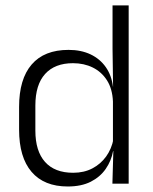

<svg xmlns="http://www.w3.org/2000/svg" viewBox="-20 -683 570 714"><path d="M232 10.5Q144 10.5 97.5 -43.8Q51 -98 51 -201V-285.5Q51 -389 97.8 -443.2Q144.5 -497.5 235 -497.5Q281.5 -497.5 316.8 -480.8Q352 -464 373.5 -433.2Q395 -402.5 400 -361H420L400 -305.5Q398 -352.5 378 -384Q358 -415.5 325.2 -431.8Q292.5 -448 251.5 -448Q184 -448 147.8 -408Q111.5 -368 111.5 -290.5V-197.5Q111.5 -121 147.5 -80.8Q183.5 -40.5 252 -40.5Q292.5 -40.5 323.5 -56.8Q354.5 -73 374.8 -101.2Q395 -129.5 402 -166L418 -121H400.5Q394 -85 373.2 -55Q352.5 -25 317.5 -7.2Q282.5 10.5 232 10.5ZM398 0 401.5 -122 400 -142V-347.5L400.5 -362L398.5 -500.5V-663H458.5V0Z"/></svg>

Font: Anek Tamil Medium Light
Style: Regular
Weight: 300
Version: Version 1.003